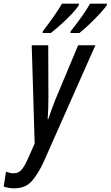

<svg xmlns="http://www.w3.org/2000/svg" viewBox="-109 -786 604 1047"><path d="M-32 241Q-50 241 -64 238Q-78 235 -89 231L-76 150Q-54 159 -34 159Q-7 159 10 138Q27 117 43 80L80 -3L64 -539H154L155 -253Q155 -225 154 -195Q153 -165 151 -136H154Q164 -166 174.5 -194.5Q185 -223 193 -243L317 -539H411L129 97Q99 162 64.5 201.5Q30 241 -32 241ZM277 -616Q314 -663 341 -701.5Q368 -740 382 -766H475L474 -758Q460 -738 433.5 -709.5Q407 -681 377 -652.5Q347 -624 324 -606H275ZM125 -616Q161 -663 187.5 -701.5Q214 -740 229 -766H322L321 -758Q308 -737 281.5 -709Q255 -681 224.5 -653.5Q194 -626 168 -606H123Z"/></svg>

Font: Noto Sans ExtraCondensed Medium
Style: Italic
Weight: 500
Width: 2
Italic angle: -12°
Designer: Monotype Design Team
Foundry: Monotype Imaging Inc.
Version: Version 2.013; ttfautohint (v1.8.4.7-5d5b)